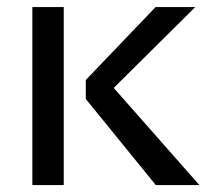

<svg xmlns="http://www.w3.org/2000/svg" viewBox="-20 -533 619 553"><path d="M542.5 -512.7 307.6 -279.8 554.2 0H428.7L227.1 -248V-302.7L428.2 -512.7ZM163.6 -512.7V0H73.2V-512.7Z"/></svg>

Font: Sansation
Style: Regular
Weight: 400
Designer: Bernd Montag
Version: Version 1.301